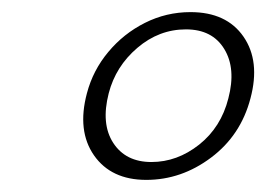

<svg xmlns="http://www.w3.org/2000/svg" viewBox="-20 -731 440 317"><path d="M294.5 -711Q354 -711 382 -670.5Q410 -630 393.5 -568.5Q377.5 -507.5 328.5 -470.8Q279.5 -434 221.5 -434Q163.5 -434 135.2 -474.5Q107 -515 123.5 -577Q133.5 -615 158.8 -645.2Q184 -675.5 219.2 -693.2Q254.5 -711 294.5 -711ZM287 -682.5Q242.5 -682.5 206.8 -652Q171 -621.5 159.5 -577Q146.5 -526.5 167 -495Q187.5 -463.5 230 -463.5Q272.5 -463.5 308.8 -492.2Q345 -521 357 -568.5Q370 -618 350.2 -650.2Q330.5 -682.5 287 -682.5Z"/></svg>

Font: Fraunces 72pt Soft Light
Style: Italic
Weight: 300
Italic angle: -16°
Version: Version 1.000;[b76b70a41]